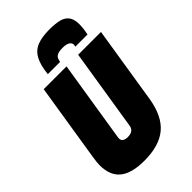

<svg xmlns="http://www.w3.org/2000/svg" viewBox="-275 -1016 1119 1119"><g transform="rotate(-45 284.5 -456.5)"><path d="M217 10Q114 10 64 -30.5Q14 -71 14 -156Q14 -180 21 -222L97 -700H285L205 -198Q197 -156 247 -156Q296 -156 301 -198L381 -700H569L493 -222Q473 -101 406.5 -45.5Q340 10 217 10ZM367 -923Q412 -923 444.5 -915.5Q477 -908 494.5 -885.5Q512 -863 512 -820Q512 -788 503 -745H403Q404 -751 404.5 -754.5Q405 -758 405 -760Q405 -775 389.5 -784Q374 -793 346 -793Q316 -793 302 -786Q288 -779 283.5 -768Q279 -757 277 -745H176Q183 -814 204.5 -853Q226 -892 265.5 -907.5Q305 -923 367 -923Z"/></g></svg>

Font: Georama Semi Condensed Black
Style: Italic
Weight: 900
Width: 4
Italic angle: -9°
Designer: Jean-Baptiste Levee
Foundry: Production Type
Version: Version 1.000